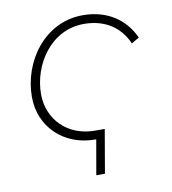

<svg xmlns="http://www.w3.org/2000/svg" viewBox="-77 -592 724 809"><g transform="rotate(-10 284.5 -188.0)"><path d="M292 0H296L270 149H307L339 -37H297C181 -37 100 -119 100 -228C100 -351 185 -488 329 -488C418 -488 483 -445 514 -372L547 -391C511 -473 434 -525 331 -525C165 -525 60 -372 60 -223C60 -94 158 0 292 0Z"/></g></svg>

Font: Fixel Display ExtraLight
Style: Italic
Weight: 200
Italic angle: -10°
Designer: AlfaBravo + MacPaw
Foundry: Kyrylo Tkachov, Marchela Mozhyna, Serhii Makarenko, Maria Weinstein, Zakhar Kryvoshyya
Version: Version 1.210;Glyphs 3.2 (3217)